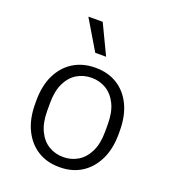

<svg xmlns="http://www.w3.org/2000/svg" viewBox="-138 -852 856 964"><g transform="rotate(20 290.0 -370.0)"><path d="M286 10Q223 10 173.5 -20.5Q124 -51 95.5 -109Q67 -167 67 -248V-263Q67 -346 96 -403.5Q125 -461 175 -491Q225 -521 288 -521H294Q358 -521 407.5 -490.5Q457 -460 485 -402.5Q513 -345 513 -263V-248Q513 -167 484 -109Q455 -51 405.5 -20.5Q356 10 292 10ZM290 -44Q333 -44 368 -65Q403 -86 424 -129Q445 -172 445 -235V-276Q445 -340 424 -382.5Q403 -425 368 -446Q333 -467 290 -467Q247 -467 212 -446Q177 -425 156.5 -382.5Q136 -340 136 -276V-235Q136 -172 156.5 -129Q177 -86 212 -65Q247 -44 290 -44ZM263 -591 170 -747V-750H245L321 -591Z"/></g></svg>

Font: Chivo Medium ExtraLight
Style: Regular
Weight: 250
Version: Version 2.002